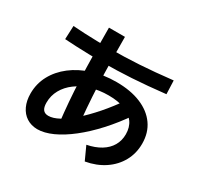

<svg xmlns="http://www.w3.org/2000/svg" viewBox="-179 -1030 1358 1312"><g transform="rotate(30 500.0 -373.5)"><path d="M589.2 -40.9Q652.4 -53.4 696.7 -80.6Q741.1 -107.8 764.2 -147.6Q787.4 -187.5 787.4 -237.3Q787.4 -292.7 760.1 -331Q732.7 -369.2 680.5 -389.3Q628.2 -409.4 553.7 -409.4Q479.7 -409.4 416.9 -390.5Q354.1 -371.6 307.5 -337Q260.9 -302.5 235.1 -256.1Q209.2 -209.7 209.2 -154.5Q209.2 -117.3 222.8 -99.6Q236.3 -81.9 264.8 -81.9Q300.9 -81.9 347.9 -107.5Q394.8 -133.1 449.1 -180.6Q503.3 -228.2 561.5 -294.8Q619.7 -361.4 676.9 -444L770.5 -377.4Q707.3 -285.3 637.8 -209.2Q568.3 -133.2 498.4 -78.4Q428.6 -23.6 363.8 5.7Q299 35 244.3 35Q196.3 34.3 159.9 11Q123.5 -12.4 103.6 -55.1Q83.7 -97.8 83.7 -154.5Q83.7 -231.3 119 -297.1Q154.4 -362.8 218.1 -411.8Q281.9 -460.8 367.4 -488.1Q452.8 -515.5 553.7 -515.5Q665.7 -515.5 746.8 -482Q828 -448.5 872.1 -386.2Q916.3 -324 916.3 -237.3Q916.3 -161.3 881.8 -98.6Q847.3 -35.9 784.5 6.3Q721.8 48.5 637 63.6ZM356.2 -71.5Q346.7 -153.9 340 -235.1Q333.4 -316.4 329.5 -411.2Q326 -494.2 324.5 -592Q323 -689.8 323 -811.3H449.2Q449.2 -700.2 450.7 -609.2Q452.2 -518.2 455.6 -440.4Q460.1 -342 466.7 -258.7Q473.4 -175.4 482.9 -92.4ZM402.7 -583.7Q352.7 -583.7 298.6 -585.2Q244.5 -586.7 193.9 -588.7Q143.4 -590.7 103 -593.7L107.4 -700Q147.2 -697 196.9 -694.5Q246.7 -692 300.3 -691Q354 -690 403.3 -690Q514.8 -690 629.5 -697Q744.1 -704 886.5 -720L890.6 -613.7Q746.5 -597.7 630.5 -590.7Q514.5 -583.7 402.7 -583.7Z"/></g></svg>

Font: M PLUS 2 Thin
Style: Regular
Weight: 100
Designer: Coji Morishita
Foundry: UNDERFOREST DESIGN
Version: Version 1.001